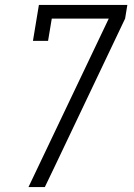

<svg xmlns="http://www.w3.org/2000/svg" viewBox="-20 -755 540 775"><path d="M95 0 419 -680H189L174 -590H113L137 -735H494L485 -680L199 -79L161 0Z"/></svg>

Font: Iosevka Slab Light Oblique
Style: Regular
Weight: 300
Italic angle: -9°
Monospace: yes
Designer: Belleve Invis
Foundry: Belleve Invis
Version: Version 11.1.1; ttfautohint (v1.8.3)